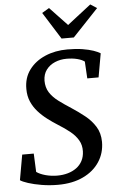

<svg xmlns="http://www.w3.org/2000/svg" viewBox="-64 -1038 666 1092"><g transform="rotate(-5 268.5 -492.0)"><path d="M222.5 11Q174 11 129.5 3.5Q85 -4 52.8 -14.5Q20.5 -25 8.5 -34L34 -178H100L104.5 -73Q124 -59 156.2 -50.2Q188.5 -41.5 223 -41.5Q255 -41.5 283 -49.5Q311 -57.5 332.2 -73Q353.5 -88.5 366 -112Q378.5 -135.5 379.5 -166.5Q380.5 -202.5 364.2 -230.2Q348 -258 319 -281.5Q290 -305 252 -328.5Q222.5 -347 193.8 -368.8Q165 -390.5 141.5 -416.8Q118 -443 104 -475.2Q90 -507.5 90 -547.5Q89.5 -611 123.5 -656.8Q157.5 -702.5 214.8 -727Q272 -751.5 341.5 -751.5Q391 -751.5 427.8 -745.5Q464.5 -739.5 489.8 -730.8Q515 -722 529 -713L505 -577.5H440.5L435 -674Q419.5 -685.5 393.2 -692.2Q367 -699 332.5 -699Q297 -699 266.2 -686Q235.5 -673 216.5 -647.8Q197.5 -622.5 197 -585.5Q197 -546.5 215.2 -518Q233.5 -489.5 265.2 -465.8Q297 -442 336 -417Q374.5 -392 410.2 -363.5Q446 -335 469 -298.2Q492 -261.5 492.5 -211Q492.5 -147 459.5 -96.8Q426.5 -46.5 365.8 -17.8Q305 11 222.5 11ZM314.5 -816 217.5 -970.5 258.5 -995Q283.5 -968.5 308.5 -942.2Q333.5 -916 358.5 -889.5Q392 -916 426 -942.2Q460 -968.5 494 -995L531 -971L384.5 -816Z"/></g></svg>

Font: Merriweather 20pt Medium
Style: Italic
Weight: 500
Italic angle: -7.8°
Version: Version 2.101